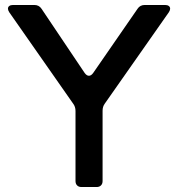

<svg xmlns="http://www.w3.org/2000/svg" viewBox="-20 -753 717 773"><path d="M563 -733H644Q654 -733 659.5 -729Q665 -725 665 -718Q665 -712 660 -704L402 -336Q393 -324 393 -307V-24Q393 -13 386.5 -6.5Q380 0 369 0H308Q297 0 290.5 -6.5Q284 -13 284 -24V-306Q284 -323 275 -335L17 -704Q12 -712 12 -718Q12 -725 17.5 -729Q23 -733 33 -733H118Q137 -733 147 -718L321 -459Q329 -448 338 -448Q347 -448 355 -459L534 -718Q544 -733 563 -733Z"/></svg>

Font: Shippori Gochic B2 Bold
Style: Regular
Weight: 700
Designer: FONTDASU
Foundry: FONTDASU / Google Inc. / but / Adobe
Version: Version 1.130